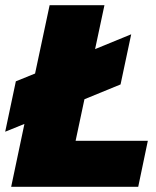

<svg xmlns="http://www.w3.org/2000/svg" viewBox="-45 -719 602 739"><path d="M49 -242 -25 -212 16 -406 90 -436 146 -699H357L321 -530L460 -587L419 -394L280 -337L246 -177H524L487 0H-2Z"/></svg>

Font: Prompt ExtraBold
Style: Italic
Weight: 800
Italic angle: -12°
Designer: Katatrad Team
Foundry: CadsonDemak
Version: Version 1.001